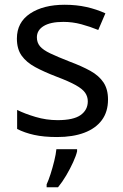

<svg xmlns="http://www.w3.org/2000/svg" viewBox="-20 -566 519 807"><path d="M434 -148Q434 -96 408 -61Q382 -26 334 -8Q286 10 220 10Q164 10 123.5 1Q83 -8 52 -24V-104Q84 -88 129.5 -74.5Q175 -61 222 -61Q289 -61 319 -82.5Q349 -104 349 -140Q349 -160 338 -176Q327 -192 298.5 -208Q270 -224 217 -244Q165 -264 128 -284Q91 -304 71 -332Q51 -360 51 -404Q51 -472 106.5 -509Q162 -546 252 -546Q301 -546 343.5 -536.5Q386 -527 423 -510L393 -440Q359 -454 322 -464Q285 -474 246 -474Q192 -474 163.5 -456.5Q135 -439 135 -409Q135 -387 148 -371.5Q161 -356 191.5 -341.5Q222 -327 273 -307Q324 -288 360 -268Q396 -248 415 -219.5Q434 -191 434 -148ZM304 70Q300 88 287.5 115.5Q275 143 258.5 171Q242 199 224 221H176V209Q184 192 192.5 165.5Q201 139 208 110.5Q215 82 217 61H304Z"/></svg>

Font: Noto Sans Malayalam
Style: Regular
Weight: 400
Designer: Jelle Bosma - Monotype Design Team
Foundry: Monotype Imaging Inc.
Version: Version 2.103